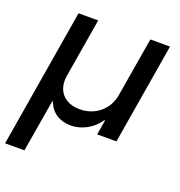

<svg xmlns="http://www.w3.org/2000/svg" viewBox="-142 -658 913 975"><g transform="rotate(20 314.5 -171.0)"><path d="M-7.8 202.4H96.6L144.2 -79.9H148.4C166.2 -26.3 214.5 3.6 272 3.6C331.3 3.6 388.8 -26.3 425.4 -79.9H429.7L415.8 0H520.2L611.2 -545.5H505L451.3 -226.2C438.6 -145.6 373.2 -89.5 288.4 -89.5C203.8 -89.5 156.6 -145.6 169.7 -226.2L223 -545.5H116.8Z"/></g></svg>

Font: TID UI Medium
Style: Italic
Weight: 500
Italic angle: -9.39999°
Designer: The TID Project Authors
Foundry: Bakken & Bæck
Version: Version 1.001;hotconv 1.0.109;makeotfexe 2.5.65596